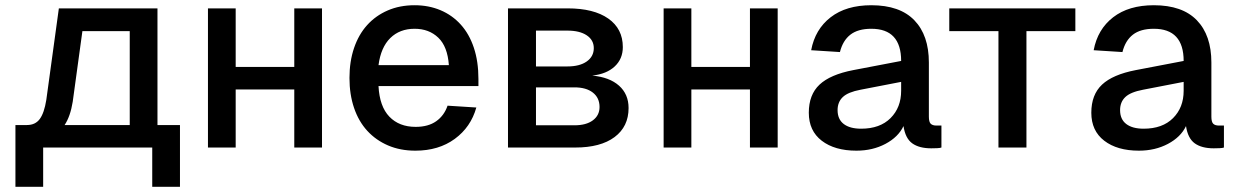

<svg xmlns="http://www.w3.org/2000/svg" viewBox="-20 -564 4732 734"><path d="M39 150V-86H83Q115 -86 132 -109Q149 -132 157 -182L205 -532H582V-86H668V150H562V0H145V150ZM258 -175Q249 -119 227 -86H476V-445H295Z M775 0V-532H881V-308H1105V-532H1211V0H1105V-222H881V0Z M1568 12Q1510 12 1463.5 -8Q1417 -28 1384 -64Q1351 -100 1333.5 -151.5Q1316 -203 1316 -266Q1316 -329 1333.5 -380.5Q1351 -432 1383.5 -468Q1416 -504 1462 -524Q1508 -544 1565 -544Q1619 -544 1664 -525Q1709 -506 1741.5 -470Q1774 -434 1791.5 -381.5Q1809 -329 1809 -262V-235H1427Q1431 -157 1468.5 -118Q1506 -79 1569 -79Q1617 -79 1647.5 -100.5Q1678 -122 1691 -160L1801 -153Q1780 -78 1718.5 -33Q1657 12 1568 12ZM1696 -315Q1691 -386 1655.5 -420Q1620 -454 1565 -454Q1508 -454 1472 -418.5Q1436 -383 1427 -315Z M1922 0V-532H2150Q2250 -532 2305.5 -493Q2361 -454 2361 -384Q2361 -339 2330 -310Q2299 -281 2244 -275Q2310 -269 2346.5 -236.5Q2383 -204 2383 -151Q2383 -80 2329.5 -40Q2276 0 2179 0ZM2029 -85H2176Q2221 -85 2246.5 -104Q2272 -123 2272 -155Q2272 -190 2246.5 -210Q2221 -230 2176 -230H2029ZM2029 -310H2149Q2196 -310 2223 -329Q2250 -348 2250 -380Q2250 -411 2223 -429Q2196 -447 2149 -447H2029Z M2517 0V-532H2623V-308H2847V-532H2953V0H2847V-222H2623V0Z M3254 12Q3171 12 3121.5 -26Q3072 -64 3072 -133Q3072 -202 3113 -240.5Q3154 -279 3242 -296L3425 -331Q3425 -454 3311 -454Q3260 -454 3231 -431.5Q3202 -409 3191 -365L3081 -372Q3096 -452 3155.5 -498Q3215 -544 3311 -544Q3420 -544 3475.5 -486.5Q3531 -429 3531 -325V-118Q3531 -98 3538 -91Q3545 -84 3560 -84H3579V0Q3574 2 3562.5 2.5Q3551 3 3540 3Q3494 3 3467.5 -16Q3441 -35 3434 -82Q3414 -40 3365 -14Q3316 12 3254 12ZM3272 -72Q3344 -72 3384.5 -112.5Q3425 -153 3425 -217V-251L3270 -221Q3222 -212 3202 -193Q3182 -174 3182 -143Q3182 -108 3205.5 -90Q3229 -72 3272 -72Z M3797 0V-445H3609V-532H4091V-445H3904V0Z M4334 12Q4251 12 4201.5 -26Q4152 -64 4152 -133Q4152 -202 4193 -240.5Q4234 -279 4322 -296L4505 -331Q4505 -454 4391 -454Q4340 -454 4311 -431.5Q4282 -409 4271 -365L4161 -372Q4176 -452 4235.5 -498Q4295 -544 4391 -544Q4500 -544 4555.5 -486.5Q4611 -429 4611 -325V-118Q4611 -98 4618 -91Q4625 -84 4640 -84H4659V0Q4654 2 4642.5 2.5Q4631 3 4620 3Q4574 3 4547.5 -16Q4521 -35 4514 -82Q4494 -40 4445 -14Q4396 12 4334 12ZM4352 -72Q4424 -72 4464.5 -112.5Q4505 -153 4505 -217V-251L4350 -221Q4302 -212 4282 -193Q4262 -174 4262 -143Q4262 -108 4285.5 -90Q4309 -72 4352 -72Z"/></svg>

Font: Geist Med
Style: Regular
Weight: 400
Designer: Basement.studio, Andrés Briganti, Mateo Zaragoza
Foundry: Basement.studio, Vercel, Andrés Briganti, Guido Ferreyra, Mateo Zaragoza
Version: Version 1.401